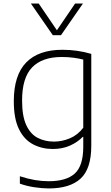

<svg xmlns="http://www.w3.org/2000/svg" viewBox="-20 -828 622 1078"><path d="M253.5 230Q217 230 172.5 223.2Q128 216.5 91.5 203V161.5Q136 176 175.8 182.8Q215.5 189.5 253.5 189.5Q352.5 189.5 400 146.2Q447.5 103 447.5 -4.5V-59.5H444.5Q415.5 -29.5 373 -10.5Q330.5 8.5 276.5 8.5Q215.5 8.5 165.8 -17.5Q116 -43.5 86.8 -102.2Q57.5 -161 57.5 -259.5Q57.5 -406 127 -477.2Q196.5 -548.5 330.5 -548.5Q414.5 -548.5 492.5 -525.5V-9.5Q492.5 119.5 432.5 174.8Q372.5 230 253.5 230ZM283 -33Q328.5 -33 372.5 -51.5Q416.5 -70 447.5 -111V-493.5Q424.5 -499.5 393.2 -503.8Q362 -508 326.5 -508Q217 -508 160.5 -449.8Q104 -391.5 104 -264Q104 -176 127.5 -125.5Q151 -75 191.5 -54Q232 -33 283 -33ZM276.5 -630.5 153.5 -808H197.5L299.5 -658L401.5 -808H445.5L322.5 -630.5Z"/></svg>

Font: Encode Sans Semi Expanded ExtraLight
Style: Regular
Weight: 200
Width: 6
Designer: Multiple Designers
Foundry: Impallari Type
Version: Version 3.000; ttfautohint (v1.8.3) -l 8 -r 50 -G 200 -x 14 